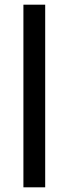

<svg xmlns="http://www.w3.org/2000/svg" viewBox="-20 -720 293 820"><path d="M173 -700H80V80H173Z"/></svg>

Font: Gully
Style: Regular
Weight: 400
Designer: jaikishan Patel
Foundry: MagicType
Version: Version 1.000;Glyphs 3.2 (3242)